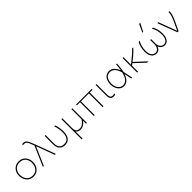

<svg xmlns="http://www.w3.org/2000/svg" viewBox="419 -2602 4603 4603"><g transform="rotate(-45 2721.0 -300.0)"><path d="M300 9Q225.5 9 172.2 -27.2Q119 -63.5 90.5 -122.8Q62 -182 62 -251Q62 -325 92.2 -382Q122.5 -439 176.2 -471.5Q230 -504 300 -504Q372 -504 424.8 -470.8Q477.5 -437.5 506.2 -380.2Q535 -323 535 -251Q535 -178.5 505.8 -119.5Q476.5 -60.5 423.5 -25.8Q370.5 9 300 9ZM300 -23Q368.5 -23 413.8 -55.8Q459 -88.5 481.5 -140.5Q504 -192.5 504 -251Q504 -316.5 479.2 -366.2Q454.5 -416 408.8 -444Q363 -472 300 -472Q232.5 -472 186.2 -442.5Q140 -413 116.5 -362.8Q93 -312.5 93 -251Q93 -192.5 115.8 -140.5Q138.5 -88.5 184.5 -55.8Q230.5 -23 300 -23Z M619.5 0Q649 -67.5 680.5 -140.5Q712 -213.5 741.5 -281.5Q764.5 -334 789.5 -391.5Q814 -448.5 839 -505.5Q811.5 -579.5 791.5 -624Q771.5 -668.5 748.8 -688.2Q726 -708 690.5 -708Q686 -708 675.8 -706.8Q665.5 -705.5 653.5 -701.5L650 -734Q660.5 -736.5 671 -738.2Q681.5 -740 692 -740Q733.5 -740 761.2 -717.8Q789 -695.5 811.5 -650.5Q834 -605.5 859.5 -536.5L952 -288Q977 -221 995 -172.5Q1013 -124 1028 -83.5Q1043 -43 1059 0H1026.5Q1000.5 -70 975 -139.5Q949.5 -208.5 923 -279.5L856.5 -459H850.5L771 -276Q740 -204 710.2 -135.5Q680.5 -67 651.5 0Z M1367.5 9Q1304 9 1260.8 -18Q1217.5 -45 1195.8 -90.8Q1174 -136.5 1174 -193.5V-494L1204 -496V-193.5Q1204 -145.5 1220.8 -107Q1237.5 -68.5 1273.8 -45.8Q1310 -23 1367.5 -23Q1436 -23 1473.5 -54.5Q1511 -86 1526 -137.8Q1541 -189.5 1541 -250Q1541 -312.5 1529.2 -377.5Q1517.5 -442.5 1497.5 -494H1530.5Q1549.5 -442 1560.8 -376.5Q1572 -311 1572 -250Q1572 -175.5 1550.8 -117Q1529.5 -58.5 1484.5 -24.8Q1439.5 9 1367.5 9Z M1742 194V-494L1772 -496V-169Q1772 -97 1798.8 -60Q1825.5 -23 1895 -23Q1956 -23 2001.8 -60.2Q2047.5 -97.5 2081 -150V-494H2111V0H2082V-95H2076Q2061 -74 2035.2 -49.8Q2009.5 -25.5 1974 -8.2Q1938.5 9 1894 9Q1807.5 9 1772 -49V192Z M2345 0V-466H2239V-494H2769V-466H2674V0H2644V-466H2375V0Z M3013.5 9Q2902 9 2902 -130V-494L2932 -495.5V-135Q2932 -78.5 2951.2 -50.8Q2970.5 -23 3016.5 -23Q3045 -23 3072 -39L3077 -6Q3048 9 3013.5 9Z M3366.5 9Q3302 9 3255.5 -27.5Q3209 -64 3184 -123Q3159 -182 3159 -249Q3159 -322.5 3183.2 -380.2Q3207.5 -438 3252.8 -471Q3298 -504 3361.5 -504Q3434.5 -504 3488.2 -454.5Q3542 -405 3574 -322H3580Q3588 -369.5 3591.5 -412.8Q3595 -456 3597 -494L3627 -497Q3625 -434 3616.8 -368.5Q3608.5 -303 3596.5 -239Q3609 -179 3621.5 -119.5Q3633.5 -60 3646 0H3615.5Q3606 -45 3597 -89.5Q3588 -134 3578.5 -178.5H3572.5Q3543 -86.5 3487.5 -38.8Q3432 9 3366.5 9ZM3366.5 -23Q3434.5 -23 3487.5 -80.5Q3540.5 -138 3565 -259Q3529 -375.5 3477.5 -423.8Q3426 -472 3361.5 -472Q3302 -472 3264 -441.8Q3226 -411.5 3208 -361Q3190 -310.5 3190 -249Q3190 -192 3209.8 -140.2Q3229.5 -88.5 3268.8 -55.8Q3308 -23 3366.5 -23Z M3815 0V-494L3845 -496V-239.5L3901 -283.5Q3981.5 -346.5 4040 -398.2Q4098.5 -450 4137.5 -494H4178Q4148 -460 4113.5 -425.8Q4079 -391.5 4032 -351.5Q3985 -311.5 3918 -259L4022 -162.5Q4062 -125.5 4107.2 -83.5Q4152.5 -41.5 4196.5 0H4151Q4113 -36 4076.5 -70.2Q4040 -104.5 4002 -139.5L3894 -240.5L3845 -203V0Z M4464.5 8.5Q4423 8.5 4384.2 -15.2Q4345.5 -39 4320.8 -90.8Q4296 -142.5 4296 -226.5Q4296 -299.5 4313 -371.5Q4330 -443.5 4363 -496L4398.5 -494Q4363 -442.5 4345 -371.8Q4327 -301 4327 -226.5Q4327 -123.5 4366 -73.5Q4405 -23.5 4467 -23.5Q4522 -23.5 4555.5 -68.2Q4589 -113 4589 -191.5V-331H4619V-188.5Q4619 -111.5 4657 -67.5Q4695 -23.5 4751 -23.5Q4808 -23.5 4844.2 -73.2Q4880.5 -123 4880.5 -226.5Q4880.5 -301 4862.5 -371.8Q4844.5 -442.5 4809 -494L4844.5 -496Q4877.5 -443.5 4894.5 -371.5Q4911.5 -299.5 4911.5 -226.5Q4911.5 -142.5 4888 -90.8Q4864.5 -39 4828.2 -15.2Q4792 8.5 4753.5 8.5Q4709.5 8.5 4679.2 -8.5Q4649 -25.5 4631.2 -50Q4613.5 -74.5 4606.5 -96.5H4601.5Q4595 -74.5 4579.2 -50Q4563.5 -25.5 4535.8 -8.5Q4508 8.5 4464.5 8.5ZM4579 -586Q4603 -638 4627 -690Q4651 -742 4674.5 -793L4712 -794Q4686 -742 4660.2 -690.5Q4634.5 -639 4608 -587Z M5182.5 0Q5165 -47 5147 -94.8Q5129 -142.5 5112 -187L5079 -275Q5059 -328.5 5038 -384.5Q5017 -440.5 4996.5 -494L5028.5 -496Q5047.5 -445.5 5070.5 -384.5Q5093 -323 5117 -259.5Q5140.5 -196 5162.5 -137L5200.5 -35H5206L5315 -271.5Q5343 -332 5357.8 -385.2Q5372.5 -438.5 5374.5 -494H5405.5Q5405 -435 5386.5 -374.2Q5368 -313.5 5341.5 -257Q5311.5 -193 5281.5 -129Q5251.5 -64.5 5221 0Z"/></g></svg>

Font: Heraclito Thin
Style: Regular
Weight: 100
Designer: Kostas Bartsokas (font) & Cristiano Sobral (main changes)
Foundry: Kostas Bartsokas (font) & Cristiano Sobral (main changes)
Version: Version 1.00;July 8, 2020;FontCreator 13.0.0.2655 64-bit